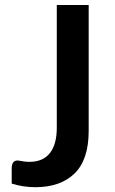

<svg xmlns="http://www.w3.org/2000/svg" viewBox="-20 -742 466 776"><path d="M50.3 -93.3Q54.2 -93.3 56.6 -92.8Q78.1 -87.9 99.1 -87.9Q153.8 -87.9 181.6 -123.3Q209.5 -158.7 209.5 -225.6V-721.7H338.4V-212.9Q338.4 -96.7 281.5 -41Q224.6 14.6 122.6 14.6Q97.2 14.6 71.8 10.5Q46.4 6.3 27.3 0V-61Q27.3 -77.1 33.2 -85.2Q39.1 -93.3 50.3 -93.3Z"/></svg>

Font: Lycee Sans SemiBold
Style: Regular
Weight: 600
Designer: Justin Alvin
Foundry: Alkove Design
Version: Version 1.030